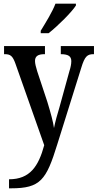

<svg xmlns="http://www.w3.org/2000/svg" viewBox="-20 -786 530 1042"><path d="M201 -619V-606H244C295 -646 370 -721 392 -756V-766H281C264 -721 229 -665 201 -619ZM29 187V236H40C200 236 231 191 291 -3L421 -418C440 -481 454 -492 488 -492H490V-536H310V-492H313C349 -491 367 -482 367 -454C367 -438 363 -419 357 -401L303 -205C291 -165 280 -127 273 -91C269 -123 255 -174 237 -233L182 -399C175 -422 170 -441 170 -455C170 -479 184 -492 221 -492H224V-536H2V-492H6C37 -492 49 -482 64 -440L220 2C189 116 143 187 29 187Z"/></svg>

Font: Noto Serif Bengali Condensed Medium
Style: Regular
Weight: 500
Width: 3
Designer: Juan Bruce, Universal Thirst, Indian Type Foundry and the Monotype Design Team.
Foundry: Monotype Imaging Inc.
Version: Version 2.003